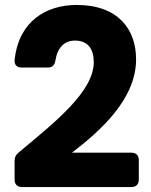

<svg xmlns="http://www.w3.org/2000/svg" viewBox="-20 -766 611 776"><path d="M39 -115V-40C39 -21 50 -10 69 -10H511C530 -10 541 -21 541 -40V-119C541 -138 530 -149 511 -149H271C387 -238 530 -366 530 -526C530 -649 456 -746 290 -746C165 -746 56 -679 39 -525C37 -504 48 -493 68 -493H173C192 -493 201 -503 204 -522C212 -573 240 -602 283 -602C335 -602 359 -568 359 -515C359 -397 206 -275 57 -151C44 -141 39 -130 39 -115Z"/></svg>

Font: Arvore Sans
Style: Bold
Weight: 700
Designer: Jonny Pinhorn (Latin) Dan Schunck (customization for Arvore)
Version: Version 1.000;Glyphs 3.3 (3305)